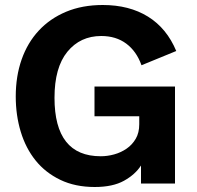

<svg xmlns="http://www.w3.org/2000/svg" viewBox="-20 -734 789 768"><path d="M358 -388H680V0H544V-72Q521 -36 476 -11Q431 14 359 14Q281 14 221.5 -14.5Q162 -43 122.5 -92Q83 -141 63 -207Q43 -273 43 -348Q43 -429 66.5 -496Q90 -563 135 -611.5Q180 -660 244.5 -687Q309 -714 391 -714Q497 -714 572 -667.5Q647 -621 685 -530L546 -473Q526 -529 485 -559.5Q444 -590 385 -590Q301 -590 249.5 -527Q198 -464 198 -343Q198 -109 383 -109Q410 -109 437 -116.5Q464 -124 486.5 -139.5Q509 -155 523 -179Q537 -203 537 -237V-269H358Z"/></svg>

Font: Post Grotesk Bold
Style: Bold
Weight: 700
Version: Version 1.0